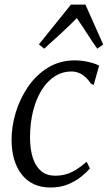

<svg xmlns="http://www.w3.org/2000/svg" viewBox="-20 -824 484 854"><path d="M205 10Q122 10 76.8 -47.8Q31.5 -105.5 31.5 -203Q31.5 -262.5 50.2 -324.2Q69 -386 105 -438.5Q141 -491 193.5 -523.2Q246 -555.5 313.5 -555.5Q340 -555.5 370 -549.2Q400 -543 421 -532L396.5 -446L385 -451.5Q372.5 -470 358.5 -482.2Q344.5 -494.5 329.5 -500.2Q314.5 -506 298 -506Q257 -506 223.2 -484.2Q189.5 -462.5 165 -423Q140.5 -383.5 127 -329.5Q113.5 -275.5 113.5 -211Q114 -158 126.5 -120.2Q139 -82.5 163.8 -62.5Q188.5 -42.5 224.5 -42.5Q253.5 -42.5 277 -50Q300.5 -57.5 322 -71.5Q343.5 -85.5 365.5 -104.5L380 -74.5Q366 -58.5 341.5 -38.5Q317 -18.5 282.8 -4.2Q248.5 10 205 10ZM176.5 -607.5 153 -626.5 295.5 -803.5H360L439 -626L412.5 -607.5Q389 -640.5 368 -673.8Q347 -707 321.5 -743.5Q288.5 -709.5 252.5 -676.5Q216.5 -643.5 176.5 -607.5Z"/></svg>

Font: Merriweather 48pt Light
Style: Italic
Weight: 300
Italic angle: -7.8°
Version: Version 2.101